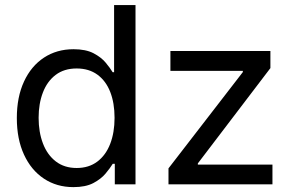

<svg xmlns="http://www.w3.org/2000/svg" viewBox="-20 -748 1185 779"><path d="M277.8 11.2Q210 11.2 158.2 -23.2Q106.4 -57.6 77.4 -120.6Q48.3 -183.6 48.3 -269Q48.3 -354.5 77.4 -417.2Q106.4 -480 158.4 -514.2Q210.4 -548.3 278.3 -548.3Q328.1 -548.3 359.4 -532Q390.6 -515.6 408.7 -493.9Q426.8 -472.2 437 -455.1H442.9V-727.5H529.8V0H445.8V-83.5H437.5Q426.8 -65.9 408.2 -43.7Q389.6 -21.5 358.4 -5.1Q327.1 11.2 277.8 11.2ZM291 -66.4Q340.3 -66.4 374.8 -92.3Q409.2 -118.2 427 -164.1Q444.8 -210 444.8 -270Q444.8 -330.1 427.2 -375Q409.7 -419.9 375.2 -445.1Q340.8 -470.2 291 -470.2Q240.2 -470.2 205.8 -444.1Q171.4 -418 154.1 -372.8Q136.7 -327.6 136.7 -270Q136.7 -211.9 154.3 -165.8Q171.9 -119.6 206.5 -93Q241.2 -66.4 291 -66.4ZM663.6 0V-64.9L965.3 -455.6V-460.4H671.4V-541H1077.1V-471.7L782.7 -85V-80.1H1085.4V0Z"/></svg>

Font: Inter 17pt
Style: Regular
Weight: 400
Version: Version 4.001;git-66647c0bb